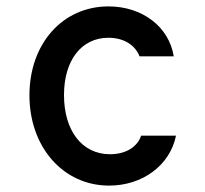

<svg xmlns="http://www.w3.org/2000/svg" viewBox="-20 -570 640 600"><path d="M421 -146C409 -110 372 -88 324 -88C236 -88 180 -162 180 -273C180 -381 234 -452 319 -452C366 -452 402 -430 416 -394H523C508 -487 424 -550 319 -550C176 -550 72 -434 72 -272C72 -111 177 10 321 10C425 10 511 -53 530 -146Z"/></svg>

Font: CommitMono
Style: 600Regular
Weight: 600
Monospace: yes
Designer: Eigil Nikolajsen
Foundry: Eigil Nikolajsen
Version: Version 1.143